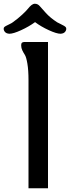

<svg xmlns="http://www.w3.org/2000/svg" viewBox="-80 -1004 374 1024"><path d="M272 -857Q276 -847 268.5 -836Q261 -825 243 -824Q222 -824 180.5 -843Q139 -862 107 -886Q74 -862 32.5 -843Q-9 -824 -30 -824Q-48 -825 -55.5 -836Q-63 -847 -59 -857Q-57 -861 -48.5 -865.5Q-40 -870 -28.5 -875.5Q-17 -881 -12 -885Q16 -905 38.5 -926Q61 -947 70 -958.5Q79 -970 88 -977Q97 -984 106 -984Q121 -984 131.5 -972Q142 -960 165 -934.5Q188 -909 225 -885Q230 -882 242 -876.5Q254 -871 262 -866Q270 -861 272 -857ZM176 -780V0H72V-576Q72 -630 66 -665Q60 -700 52.5 -711.5Q45 -723 39 -735.5Q33 -748 33 -761Q33 -768 34.5 -772.5Q36 -777 41.5 -778.5Q47 -780 48 -780Q49 -780 57 -780Z"/></svg>

Font: Coupeur_Texte
Style: Regular
Weight: 400
Designer: Léa Rolland
Version: Version 1.000;PS 001.000;hotconv 1.0.88;makeotf.lib2.5.64775